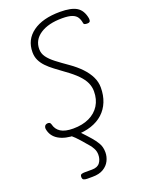

<svg xmlns="http://www.w3.org/2000/svg" viewBox="-225 -1030 1106 1479"><g transform="rotate(-20 328.5 -291.0)"><path d="M253.5 2.5Q168 2.5 115 -28.8Q62 -60 52 -120.5Q50 -129.5 54.8 -140.8Q59.5 -152 73.5 -156Q85 -159 94.2 -155Q103.5 -151 106.5 -139Q116.5 -96 151.8 -73.5Q187 -51 253.5 -51Q329.5 -51 385 -77.2Q440.5 -103.5 470.8 -152Q501 -200.5 501 -267Q501 -303 485.8 -337Q470.5 -371 435.5 -407Q400.5 -443 342 -484.5Q303.5 -512.5 270 -537.8Q236.5 -563 211.5 -589Q186.5 -615 172.5 -644.8Q158.5 -674.5 158.5 -711Q158.5 -813.5 239.5 -872.2Q320.5 -931 463.5 -931Q554.5 -931 599.2 -903.8Q644 -876.5 656.5 -809Q658 -798.5 656.2 -788.8Q654.5 -779 642 -775.5Q630 -773 616.2 -775.8Q602.5 -778.5 601.5 -789.5Q597 -818 584.2 -838Q571.5 -858 543 -868.5Q514.5 -879 462 -879Q349 -879 282.2 -835Q215.5 -791 215.5 -715Q215.5 -679.5 237.2 -649.5Q259 -619.5 298.8 -589Q338.5 -558.5 392.5 -521Q444 -485 481.8 -445.5Q519.5 -406 540 -363.8Q560.5 -321.5 560.5 -276.5Q560.5 -211.5 539.5 -159.8Q518.5 -108 478.8 -71.8Q439 -35.5 382 -16.5Q325 2.5 253.5 2.5ZM222 349Q206 349 194.5 344.2Q183 339.5 183 321Q183 303.5 193.8 299.5Q204.5 295.5 222 295.5H280Q325.5 295.5 345.5 268.5Q365.5 241.5 365.5 204Q365.5 176 353.8 154Q342 132 331 119Q307.5 91 276 55Q244.5 19 216.5 -4Q208.5 -11 209.5 -20.5Q210.5 -30 217.8 -37.5Q225 -45 234.5 -45Q241.5 -45 245.8 -44Q250 -43 261 -34.5Q274 -24 293.8 -3.5Q313.5 17 332.5 37.8Q351.5 58.5 362.5 71.5Q384.5 96.5 403.8 128.5Q423 160.5 423 205Q423 241 406.5 274Q390 307 355.2 328Q320.5 349 265.5 349Z"/></g></svg>

Font: Edu VIC WA NT Hand Pre
Style: Regular
Weight: 400
Designer: Tina and Corey Anderson, Eben Sorkin, Mirko Velimirovic
Foundry: Google for Education
Version: Version 1.000